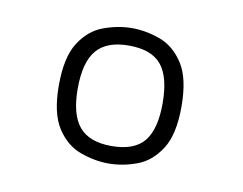

<svg xmlns="http://www.w3.org/2000/svg" viewBox="-45 -733 507 401"><g transform="rotate(10 208.5 -532.5)"><path d="M206 -389Q177 -389 146.5 -400Q116 -411 96 -442Q76 -473 76 -532Q76 -592 96 -623Q116 -654 146.5 -665Q177 -676 206 -676Q236 -676 266 -665Q296 -654 316 -623Q336 -592 336 -532Q336 -473 316 -442Q296 -411 266 -400Q236 -389 206 -389ZM206 -426Q254 -426 275 -451.5Q296 -477 296 -532Q296 -588 275 -613.5Q254 -639 206 -639Q159 -639 137.5 -613.5Q116 -588 116 -532Q116 -477 137.5 -451.5Q159 -426 206 -426Z"/></g></svg>

Font: Pitagon Sans
Style: Regular
Weight: 400
Designer: Travis Tran
Foundry: Pitagon
Version: Version 1.001; ttfautohint (v1.8.4.7-5d5b);gftools[0.9.26]